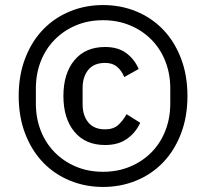

<svg xmlns="http://www.w3.org/2000/svg" viewBox="-20 -729 816 760"><path d="M388 11Q318 11 257 -14Q196 -39 151 -85.5Q106 -132 80 -199Q54 -266 54 -349Q54 -432 80 -499Q106 -566 151 -612.5Q196 -659 257 -684Q318 -709 388 -709Q458 -709 519 -684Q580 -659 625 -612.5Q670 -566 696 -499Q722 -432 722 -349Q722 -266 696 -199Q670 -132 625 -85.5Q580 -39 519 -14Q458 11 388 11ZM388 -49Q446 -49 495 -69.5Q544 -90 579.5 -126Q615 -162 634.5 -211.5Q654 -261 654 -319V-379Q654 -437 634.5 -486.5Q615 -536 579.5 -572Q544 -608 495 -628.5Q446 -649 388 -649Q329 -649 280.5 -628.5Q232 -608 196.5 -572Q161 -536 141.5 -486.5Q122 -437 122 -379V-319Q122 -261 141.5 -211.5Q161 -162 196.5 -126Q232 -90 280.5 -69.5Q329 -49 388 -49ZM396 -155Q318 -155 274.5 -207.5Q231 -260 231 -349Q231 -438 274.5 -490.5Q318 -543 396 -543Q447 -543 479.5 -519Q512 -495 529 -456L472 -424Q461 -450 443 -465Q425 -480 396 -480Q352 -480 329.5 -452.5Q307 -425 307 -381V-316Q307 -272 329.5 -244.5Q352 -217 396 -217Q428 -217 447 -233.5Q466 -250 481 -277L535 -243Q518 -205 483.5 -180Q449 -155 396 -155Z"/></svg>

Font: IBM Plex Sans Thai
Style: Regular
Weight: 400
Designer: Mike Abbink, Paul van der Laan, Pieter van Rosmalen, Ben Mitchell, Mark Frömberg
Foundry: Bold Monday
Version: Version 1.2